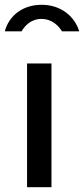

<svg xmlns="http://www.w3.org/2000/svg" viewBox="-34 -782 351 802"><path d="M297 -651C279 -711 223 -762 140 -762C59 -762 3 -715 -14 -651H56C69 -673 94 -703 140 -703C181 -703 210 -676 225 -651ZM181 -517H79V0H181Z"/></svg>

Font: United Sans Medium
Style: Regular
Weight: 500
Designer: Pablo Impallari, Rodrigo Fuenzalida (Modified by Dan O. Williams)
Version: Version 1.000;PS 001.000;hotconv 1.0.88;makeotf.lib2.5.64775